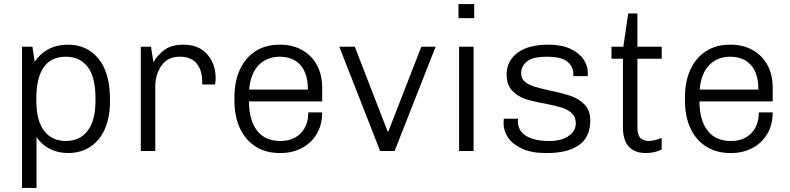

<svg xmlns="http://www.w3.org/2000/svg" viewBox="-20 -740 3871 941"><path d="M519 -253V-242Q519 -164 493.5 -107Q468 -50 421.5 -20Q375 10 314 10Q264 10 224.5 -10Q185 -30 159 -68V181H88V-511H139L150 -437Q207 -521 314 -521Q407 -521 463 -452Q519 -383 519 -253ZM158 -256V-247Q158 -148 196.5 -98.5Q235 -49 303 -49Q371 -49 409.5 -99Q448 -149 448 -247V-257Q448 -363 409.5 -412.5Q371 -462 303 -462Q158 -462 158 -256Z M1037 -356Q1037 -344 1034 -326H971V-344Q971 -394 944.5 -428Q918 -462 860 -462Q801 -462 771 -418Q741 -374 741 -315V0H670V-511H720L732 -435Q747 -464 782 -492.5Q817 -521 879 -521Q954 -521 995.5 -474Q1037 -427 1037 -356Z M1559 -310V-243H1200Q1201 -149 1240.5 -99Q1280 -49 1354 -49Q1417 -49 1454 -87Q1491 -125 1491 -189H1559Q1559 -129 1532.5 -84Q1506 -39 1459.5 -14.5Q1413 10 1356 10H1351Q1284 10 1234 -21Q1184 -52 1156.5 -110Q1129 -168 1129 -247V-264Q1129 -342 1156.5 -400.5Q1184 -459 1233.5 -490Q1283 -521 1349 -521H1354Q1413 -521 1459.5 -495.5Q1506 -470 1532.5 -422.5Q1559 -375 1559 -310ZM1201 -301H1489Q1489 -380 1452.5 -421Q1416 -462 1351 -462Q1288 -462 1248 -421Q1208 -380 1201 -301Z M1880 -95H1883L2045 -511H2115L1914 0H1843L1643 -511H1719Z M2304 -651H2227V-720H2304ZM2301 -511V0H2230V-511Z M2861 -383Q2861 -370 2860 -367H2790V-378Q2790 -412 2761.5 -437Q2733 -462 2660 -462Q2589 -462 2561.5 -438Q2534 -414 2534 -381Q2534 -355 2552.5 -339.5Q2571 -324 2599 -315.5Q2627 -307 2676 -296Q2739 -283 2778 -269.5Q2817 -256 2845 -227.5Q2873 -199 2873 -150Q2873 -68 2817.5 -29Q2762 10 2662 10H2653Q2585 10 2538.5 -11.5Q2492 -33 2470 -66Q2448 -99 2448 -135Q2448 -148 2449 -158H2519Q2518 -153 2518 -146Q2518 -99 2558.5 -74Q2599 -49 2674 -49Q2730 -49 2766 -73Q2802 -97 2802 -136Q2802 -167 2782 -185.5Q2762 -204 2732.5 -213Q2703 -222 2652 -232Q2591 -243 2553.5 -255.5Q2516 -268 2489.5 -296.5Q2463 -325 2463 -375Q2463 -441 2516 -481Q2569 -521 2666 -521H2672Q2731 -521 2774 -501.5Q2817 -482 2839 -450Q2861 -418 2861 -383Z M3104 -674V-511H3223V-452H3104V-116Q3104 -78 3119 -63.5Q3134 -49 3161 -49Q3173 -49 3190.5 -53.5Q3208 -58 3223 -64V-7Q3189 10 3144 10Q3091 10 3062 -21Q3033 -52 3033 -117V-452H2977V-511H3035L3059 -674Z M3767 -310V-243H3408Q3409 -149 3448.5 -99Q3488 -49 3562 -49Q3625 -49 3662 -87Q3699 -125 3699 -189H3767Q3767 -129 3740.5 -84Q3714 -39 3667.5 -14.5Q3621 10 3564 10H3559Q3492 10 3442 -21Q3392 -52 3364.5 -110Q3337 -168 3337 -247V-264Q3337 -342 3364.5 -400.5Q3392 -459 3441.5 -490Q3491 -521 3557 -521H3562Q3621 -521 3667.5 -495.5Q3714 -470 3740.5 -422.5Q3767 -375 3767 -310ZM3409 -301H3697Q3697 -380 3660.5 -421Q3624 -462 3559 -462Q3496 -462 3456 -421Q3416 -380 3409 -301Z"/></svg>

Font: Chivo Light
Style: Regular
Weight: 300
Designer: Hector Gatti
Foundry: Omnibus-Type
Version: Version 1.007